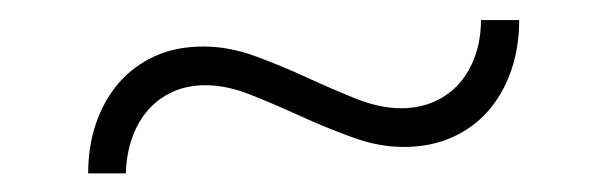

<svg xmlns="http://www.w3.org/2000/svg" viewBox="-20 -394 620 196"><path d="M389.5 -283.5Q408 -283.5 423.2 -290.2Q438.5 -297 449 -309Q459.5 -321 465.2 -337.5Q471 -354 471 -373.5H510Q510 -346 502 -322.5Q494 -299 479 -281.5Q464 -264 442 -254Q420 -244 392 -244Q366.5 -244 339.8 -253.8Q313 -263.5 286.8 -275.5Q260.5 -287.5 236 -297.2Q211.5 -307 190 -307Q171 -307 156.2 -300.2Q141.5 -293.5 131 -281.5Q120.5 -269.5 114.8 -253Q109 -236.5 108.5 -217H70Q70 -244.5 78 -268Q86 -291.5 101 -309Q116 -326.5 137.8 -336.5Q159.5 -346.5 187.5 -346.5Q213.5 -346.5 240.2 -336.8Q267 -327 293 -315Q319 -303 343.5 -293.2Q368 -283.5 389.5 -283.5Z"/></svg>

Font: o
Style: Regular
Weight: 300
Designer: Lukasz Dziedzic
Foundry: Lukasz Dziedzic
Version: Version 1.104; Western+Polish opensource; ttfautohint (v1.8.